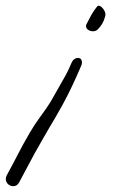

<svg xmlns="http://www.w3.org/2000/svg" viewBox="-106 -373 408 663"><path d="M215 -265Q206 -265 198.5 -270Q191 -275 191 -283Q191 -288 194 -292Q197 -297 205.5 -314Q214 -331 229 -350Q234 -356 241.5 -351Q249 -346 254.5 -336Q260 -326 257 -316Q253 -301 247 -291Q241 -281 231 -271Q225 -265 215 -265ZM-60 270Q-70 270 -78 263Q-86 256 -86 245Q-86 239 -83 233Q-60 191 -44 159.5Q-28 128 -3 85Q13 58 27.5 38Q42 18 55 -0.5Q68 -19 81 -43Q93 -65 102.5 -81Q112 -97 121.5 -114.5Q131 -132 141 -156Q145 -165 151 -169Q157 -173 162 -173Q177 -173 177 -157Q177 -151 174 -145Q159 -110 144 -78Q129 -46 110 -11Q95 16 84.5 34Q74 52 64 68.5Q54 85 40 110Q24 138 11.5 160.5Q-1 183 -12.5 205.5Q-24 228 -40 257Q-47 270 -60 270Z"/></svg>

Font: Grape Nuts
Style: Regular
Weight: 400
Designer: Robert E. Leuschke
Foundry: Robert E. Leuschke
Version: Version 1.010; ttfautohint (v1.8.3)